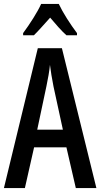

<svg xmlns="http://www.w3.org/2000/svg" viewBox="-20 -960 512 980"><path d="M280 -940H190C172 -899 132 -837 98 -791V-780H153C176 -802 205 -836 236 -870C265 -836 292 -804 319 -780H373V-791C339 -836 301 -895 280 -940ZM367 0H472L296 -714H173L0 0H107L154 -208H319ZM253 -519 301 -298H170L217 -520C225 -558 232 -597 235 -629C239 -597 245 -559 253 -519Z"/></svg>

Font: Noto Sans Khmer ExtraCondensed Medium
Style: Regular
Weight: 500
Width: 2
Designer: Danh Hong and the Monotype Design Team
Foundry: Monotype Imaging Inc.
Version: Version 2.004